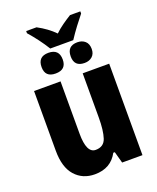

<svg xmlns="http://www.w3.org/2000/svg" viewBox="-161 -978 888 1083"><g transform="rotate(-20 283.0 -436.0)"><path d="M507 -549H348V-285Q348 -206 333.5 -162Q319 -118 270 -118Q215 -118 215 -235V-549H56V-191Q56 -91 101 -40.5Q146 10 219 10Q315 10 357 -69H366L385 0H507ZM224 -743H362Q385 -778 409 -810Q433 -842 455 -869V-882H393Q367 -866 341.5 -848Q316 -830 293 -808Q252 -850 192 -882H130V-869Q183 -809 224 -743ZM379 -600Q407 -600 425 -616Q443 -632 443 -661Q443 -692 425 -708Q407 -724 379 -724Q317 -724 317 -661Q317 -600 379 -600ZM205 -600Q269 -600 269 -661Q269 -724 205 -724Q142 -724 142 -661Q142 -600 205 -600Z"/></g></svg>

Font: Noto Sans Display SemiCondensed Extra
Style: Regular
Weight: 800
Width: 4
Designer: Monotype Design Team
Foundry: Monotype Imaging Inc.
Version: Version 1.900